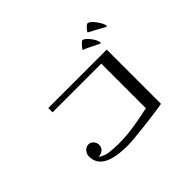

<svg xmlns="http://www.w3.org/2000/svg" viewBox="-162 -1085 1324 1324"><g transform="rotate(-45 500.0 -422.5)"><path d="M779 -67Q775 -67 771.5 -66.5Q768 -66 764 -65Q711 -56 657 -49.5Q603 -43 550 -37Q513 -33 476.5 -29.5Q440 -26 403 -26Q369 -26 329 -31Q289 -36 253 -49.5Q217 -63 194 -90.5Q171 -118 171 -163Q171 -186 187.5 -205Q204 -224 228 -224Q249 -224 263.5 -207Q278 -190 278 -170Q278 -143 259.5 -128.5Q241 -114 216 -114Q248 -89 292.5 -84Q337 -79 376 -79Q454 -79 531 -91Q608 -103 684 -120V-555H209V-597H779ZM783 -664Q783 -657 779 -657Q776 -657 762 -664Q748 -671 730 -680Q712 -689 696 -697Q680 -705 673 -707Q671 -708 666 -709Q661 -710 661 -714Q661 -718 670.5 -729.5Q680 -741 690.5 -751Q701 -761 705 -761Q716 -761 729 -750Q742 -739 754.5 -722.5Q767 -706 775 -690Q783 -674 783 -664ZM895 -715Q895 -709 890 -709Q889 -709 877.5 -715Q866 -721 851 -729.5Q836 -738 823 -745Q810 -752 806 -754Q804 -755 795 -759.5Q786 -764 778 -768.5Q770 -773 770 -774Q770 -779 778.5 -789.5Q787 -800 797.5 -809.5Q808 -819 812 -819Q823 -819 837 -807Q851 -795 864 -777Q877 -759 886 -742Q895 -725 895 -715Z"/></g></svg>

Font: Kaisei Decol
Style: Regular
Weight: 400
Designer: Font-Kai, 金井和夫
Foundry: KAZUO KANAI
Version: Version 5.003